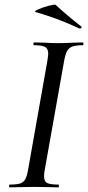

<svg xmlns="http://www.w3.org/2000/svg" viewBox="-20 -808 380 828"><path d="M22 -12Q53 -12 67.5 -17Q82 -22 89.5 -36Q97 -50 102 -81L184 -544Q188 -570 188 -576Q188 -598 174.5 -605.5Q161 -613 127 -613Q124 -613 124 -619Q124 -625 127 -625L170 -624Q208 -622 230 -622Q258 -622 296 -624L337 -625Q340 -625 340 -619Q340 -613 337 -613Q307 -613 291.5 -607Q276 -601 268.5 -586.5Q261 -572 256 -542L174 -81Q170 -62 170 -48Q170 -26 183 -19Q196 -12 232 -12Q234 -12 234 -6Q234 0 232 0Q206 0 190 -1L126 -2L66 -1Q50 0 22 0Q19 0 19 -6Q19 -12 22 -12ZM134 -756Q124 -758 143.5 -767Q163 -776 189.5 -783Q216 -790 220 -787Q265 -745 330 -694Q332 -694 332 -691Q332 -688 329 -686Q326 -684 323 -685Q271 -709 229.5 -724.5Q188 -740 134 -756Z"/></svg>

Font: Cormorant Garamond Medium
Style: Italic
Weight: 500
Italic angle: -10°
Designer: Christian Thalmann (Catharsis Fonts)
Foundry: Catharsis Fonts
Version: Version 4.000